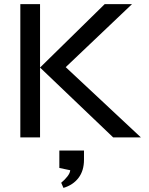

<svg xmlns="http://www.w3.org/2000/svg" viewBox="-20 -669 727 935"><path d="M79 -649H175V-340L490 -649H623L300 -342L666 0H531L175 -340V0H79ZM389 109Q389 162 362.5 197Q336 232 289 246L278 221Q295 207 308 190.5Q321 174 322 160L269 149V64H389Z"/></svg>

Font: Syne Medium
Style: Regular
Weight: 500
Designer: Lucas Descroix
Foundry: Bonjour Monde
Version: Version 2.200; ttfautohint (v1.8.4)